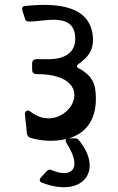

<svg xmlns="http://www.w3.org/2000/svg" viewBox="-20 -577 494 801"><path d="M292 0H268C329 -19 380 -66 380 -165C380 -226 367 -261 307 -293C299 -297 299 -303 305 -308C348 -339 369 -365 368 -415C362 -576 169 -560 83 -552C72 -551 71 -541 74 -531L83 -503C86 -490 91 -487 104 -487C165 -487 294 -529 294 -415C294 -360 254 -330 181 -330H132C120 -330 114 -323 114 -311V-286C114 -275 120 -268 132 -268C423 -268 251 4 106 -112C95 -121 83 -114 84 -99L92 -23C93 -13 97 -5 108 -2C145 10 203 16 256 3C253 7 253 12 257 19C328 130 276 167 196 133C188 129 181 130 175 137L150 164C143 173 145 181 155 185C325 251 413 135 310 9C305 2 300 0 292 0Z"/></svg>

Font: OpenDyslexic3
Style: Regular
Weight: 400
Designer: Abelardo Gonzalez
Version: Version 3.001;PS 003.001;hotconv 1.0.88;makeotf.lib2.5.64775